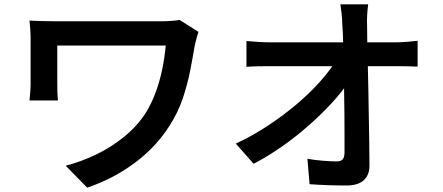

<svg xmlns="http://www.w3.org/2000/svg" viewBox="-20 -816 2040 885"><path d="M895 -669Q893 -663 889 -650.5Q885 -638 882.5 -626Q880 -614 878 -608Q869 -554 856.5 -490Q844 -426 822 -361Q800 -296 761 -236Q700 -139 601.5 -65.5Q503 8 382 49L283 -52Q352 -70 421.5 -103Q491 -136 551.5 -185Q612 -234 652 -296Q678 -338 697 -389Q716 -440 727.5 -495.5Q739 -551 744 -606Q731 -606 701.5 -606Q672 -606 631 -606Q590 -606 544 -606Q498 -606 451.5 -606Q405 -606 363.5 -606Q322 -606 290.5 -606Q259 -606 244 -606Q244 -597 244 -580Q244 -563 244 -542Q244 -521 244 -499.5Q244 -478 244 -460Q244 -442 244 -430Q244 -419 244.5 -397Q245 -375 247 -353H116Q118 -375 119.5 -393.5Q121 -412 121 -430Q121 -444 121 -472Q121 -500 121 -533Q121 -566 121 -595.5Q121 -625 121 -642Q121 -661 119.5 -681.5Q118 -702 116 -721Q140 -720 170 -719Q200 -718 234 -718Q242 -718 269.5 -718Q297 -718 336 -718Q375 -718 421.5 -718Q468 -718 514.5 -718Q561 -718 603.5 -718Q646 -718 677 -718Q708 -718 722 -718Q745 -718 767.5 -719.5Q790 -721 808 -724Z M1677 -796Q1674 -774 1672.5 -748.5Q1671 -723 1672 -700Q1672 -662 1673 -614Q1674 -566 1675.5 -510.5Q1677 -455 1678 -396Q1679 -337 1680 -277.5Q1681 -218 1682 -162Q1683 -106 1683 -56Q1684 -11 1657.5 14Q1631 39 1577 39Q1534 39 1491.5 37.5Q1449 36 1407 33L1397 -84Q1432 -78 1469.5 -75Q1507 -72 1533 -72Q1552 -72 1560 -82Q1568 -92 1568 -113Q1568 -148 1568 -194Q1568 -240 1567.5 -293.5Q1567 -347 1566 -402.5Q1565 -458 1564 -512Q1563 -566 1562 -614Q1561 -662 1558 -700Q1557 -731 1554.5 -754.5Q1552 -778 1549 -796ZM1116 -627Q1138 -625 1167.5 -623Q1197 -621 1221 -621Q1235 -621 1271 -621Q1307 -621 1357 -621Q1407 -621 1463.5 -621Q1520 -621 1576 -621Q1632 -621 1680.5 -621Q1729 -621 1762.5 -621Q1796 -621 1807 -621Q1830 -621 1859 -623.5Q1888 -626 1905 -628V-509Q1883 -510 1857.5 -510.5Q1832 -511 1812 -511Q1803 -511 1769.5 -511Q1736 -511 1686.5 -511Q1637 -511 1580 -511Q1523 -511 1465 -511Q1407 -511 1356 -511Q1305 -511 1270 -511Q1235 -511 1224 -511Q1198 -511 1170 -510.5Q1142 -510 1116 -508ZM1067 -154Q1146 -191 1217.5 -238.5Q1289 -286 1349 -337Q1409 -388 1454.5 -439Q1500 -490 1527 -534H1585L1586 -438Q1557 -393 1510 -342Q1463 -291 1405 -239.5Q1347 -188 1281.5 -142Q1216 -96 1149 -61Z"/></svg>

Font: Noto Sans JP SemiBold
Style: Regular
Weight: 600
Designer: Ryoko NISHIZUKA  (kana, bopomofo & ideographs); Paul D. Hunt (Latin, Greek & Cyrillic); Sandoll Communications , Soo-you
Foundry: Adobe
Version: Version 2.004-H2;hotconv 1.0.118;makeotfexe 2.5.65603